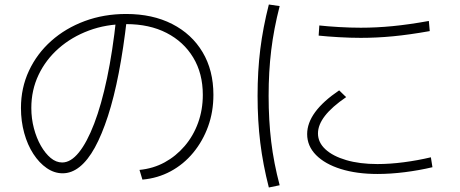

<svg xmlns="http://www.w3.org/2000/svg" viewBox="-20 -785 2040 852"><path d="M599 -31Q660 -37 710.5 -64.5Q761 -92 799.5 -137Q838 -182 859 -240Q880 -298 880 -364Q880 -459 837.5 -529.5Q795 -600 719 -639Q643 -678 540 -678Q451 -678 374.5 -649.5Q298 -621 240.5 -570.5Q183 -520 151 -452.5Q119 -385 119 -306Q119 -259 130.5 -215.5Q142 -172 161.5 -138Q181 -104 205 -84Q229 -64 256 -64Q294 -64 330 -108.5Q366 -153 398 -236.5Q430 -320 455 -438.5Q480 -557 496 -707L543 -702Q528 -570 507 -461.5Q486 -353 459 -270Q432 -187 401 -130.5Q370 -74 334 -45Q298 -16 258 -16Q221 -16 187.5 -39Q154 -62 128 -102Q102 -142 87.5 -194.5Q73 -247 73 -306Q73 -395 108.5 -471Q144 -547 207.5 -603.5Q271 -660 356 -691.5Q441 -723 540 -723Q657 -723 744 -678.5Q831 -634 879 -553.5Q927 -473 927 -364Q927 -289 903.5 -224Q880 -159 837.5 -107.5Q795 -56 737.5 -25Q680 6 612 12Z M1655 -13Q1563 -13 1492.5 -35Q1422 -57 1382.5 -97Q1343 -137 1343 -190Q1343 -288 1485 -384L1516 -354Q1453 -311 1422 -271Q1391 -231 1391 -193Q1391 -153 1424 -122.5Q1457 -92 1516.5 -74.5Q1576 -57 1655 -57Q1710 -57 1771.5 -65Q1833 -73 1892 -87L1899 -43Q1840 -29 1776.5 -21Q1713 -13 1655 -13ZM1581 -617Q1535 -617 1483.5 -620Q1432 -623 1394 -627L1397 -672Q1433 -668 1484 -665Q1535 -662 1581 -662Q1650 -662 1722 -669Q1794 -676 1883 -692L1887 -647Q1797 -631 1724.5 -624Q1652 -617 1581 -617ZM1173 47Q1147 -54 1135 -151.5Q1123 -249 1123 -360Q1123 -470 1135 -566.5Q1147 -663 1173 -765L1221 -758Q1195 -657 1183.5 -562Q1172 -467 1172 -360Q1172 -251 1183.5 -156Q1195 -61 1221 37Z"/></svg>

Font: M PLUS 2 Light
Style: Regular
Weight: 300
Designer: Coji Morishita
Foundry: UNDERFOREST DESIGN
Version: Version 1.001